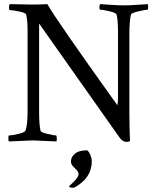

<svg xmlns="http://www.w3.org/2000/svg" viewBox="-20 -666 744 908"><path d="M538.1 -511.7Q538.1 -571.3 531.2 -597.7Q528.3 -605.5 497.6 -612.8Q466.8 -620.1 454.1 -620.1Q450.2 -620.1 450.2 -631.3Q450.2 -642.6 454.1 -646.5Q466.8 -645.5 504.9 -643.1Q543 -640.6 569.3 -640.6Q594.7 -640.6 633.3 -643.6Q671.9 -646.5 678.7 -646.5Q680.7 -640.6 680.7 -631.8Q680.7 -620.1 676.8 -620.1Q667 -620.1 634.3 -612.3Q601.6 -604.5 599.6 -597.7Q591.8 -567.4 591.8 -506.8V-135.7Q591.8 -75.2 594.7 1Q590.8 4.9 576.2 4.9Q559.6 4.9 543.9 -17.6L165 -554.7V-137.7Q165 -73.2 171.9 -46.9Q173.8 -40 204.6 -32.7Q235.4 -25.4 245.1 -25.4Q248 -25.4 248.5 -13.7Q249 -2 247.1 2.9Q149.4 -2 134.8 -2L22.5 2.9Q19.5 0 19.5 -11.7Q19.5 -25.4 22.5 -25.4Q36.1 -25.4 66.9 -32.7Q97.7 -40 100.6 -48.8Q110.4 -74.2 110.4 -140.6V-524.4Q110.4 -572.3 103.5 -597.7Q100.6 -605.5 70.3 -611.8Q40 -618.2 26.4 -618.2Q22.5 -618.2 22.5 -630.4Q22.5 -642.6 26.4 -646.5Q102.5 -644.5 126 -644.5Q176.8 -644.5 204.1 -646.5Q240.2 -580.1 535.2 -168Q538.1 -184.6 538.1 -208ZM315.4 98.6Q315.4 77.1 334 61Q352.5 44.9 392.6 44.9Q401.4 51.8 407.7 67.9Q414.1 84 414.1 96.7Q414.1 174.8 334 219.7Q332 221.7 326.2 221.7Q306.6 221.7 306.6 214.8L329.1 193.4Q351.6 170.9 351.6 157.2Q351.6 144.5 333.5 128.9Q315.4 113.3 315.4 98.6Z"/></svg>

Font: Crimson Text
Style: Roman
Weight: 400
Version: Version 0.13